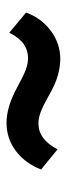

<svg xmlns="http://www.w3.org/2000/svg" viewBox="173 -593 206 592"><g transform="rotate(-90 276.0 -297.0)"><path d="M390.1 -214.1Q367.9 -214.1 341 -221.2Q314.2 -228.3 279 -248.6Q247.3 -266.5 227.8 -274Q208.3 -281.5 191.3 -281.5Q142.2 -281.5 111.5 -222.6L49.4 -273.3Q68.1 -322 106.4 -351Q144.7 -379.9 193.3 -379.9Q216.8 -379.9 243.8 -372.1Q270.8 -364.4 304.8 -345.9Q335.7 -328.7 355.6 -321.1Q375.4 -313.5 392.4 -313.5Q417.1 -313.5 436.5 -327.3Q456 -341.2 471.2 -371.4L533.3 -319.7Q516.6 -273 477.3 -243.5Q438 -214.1 390.1 -214.1Z"/></g></svg>

Font: Rokkitt SemiBold
Style: Italic
Weight: 600
Italic angle: -9°
Designer: Vernon Adams
Foundry: Vernon Adams
Version: Version 3.103